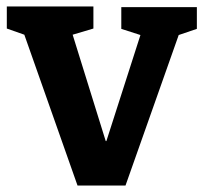

<svg xmlns="http://www.w3.org/2000/svg" viewBox="-20 -562 627 592"><path d="M219 10H367L531 -454L587 -473V-540H354V-473L413 -454L308 -127H306L204 -455L268 -474V-542H1V-474L55 -455Z"/></svg>

Font: GradeGX
Style: Regular
Weight: 100
Width: 1
Designer: Adam Twardoch
Foundry: Adam Twardoch
Version: Version 2.002; DEVELOPMENT